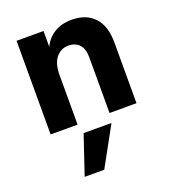

<svg xmlns="http://www.w3.org/2000/svg" viewBox="-141 -613 861 977"><g transform="rotate(-20 290.0 -125.0)"><path d="M255 262H149L220 51H371ZM525 0H379V-302Q379 -347 358 -370.5Q337 -394 298 -394Q259 -394 232.5 -362.5Q206 -331 206 -268V0H60V-507H206V-421Q225 -463 264.5 -487.5Q304 -512 359 -512Q437 -512 481 -465.5Q525 -419 525 -329Z"/></g></svg>

Font: Hind Kochi
Style: Bold
Weight: 700
Designer: Dhruvi Tolia
Foundry: Indian Type Foundry
Version: Version 0.702;PS 1.0;hotconv 1.0.81;makeotf.lib2.5.63406